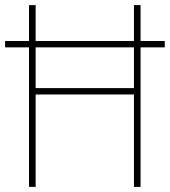

<svg xmlns="http://www.w3.org/2000/svg" viewBox="-20 -734 667 754"><path d="M94 0H120V-363H506V0H532V-548H627V-573H532V-714H506V-573H120V-714H94V-573H0V-548H94ZM120 -388V-548H506V-388Z"/></svg>

Font: Noto Sans Hebrew SemiCondensed Thin
Style: Regular
Weight: 100
Width: 4
Designer: Monotype Design Team
Foundry: Monotype Imaging Inc.
Version: Version 2.004